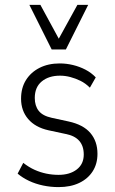

<svg xmlns="http://www.w3.org/2000/svg" viewBox="-20 -756 469 784"><path d="M219 8Q187 8 156 1.5Q125 -5 98.5 -17.5Q72 -30 52 -47L75 -91Q98 -73 121.5 -62.5Q145 -52 169.5 -47Q194 -42 219 -42Q265 -42 293.5 -64Q322 -86 322 -125Q322 -160 303.5 -181Q285 -202 248 -209L178 -224Q124 -236 95 -270Q66 -304 66 -353Q66 -397 86 -429Q106 -461 141.5 -479Q177 -497 224 -497Q251 -497 278 -490.5Q305 -484 329 -471.5Q353 -459 371 -440L347 -398Q329 -416 308.5 -426Q288 -436 267 -441.5Q246 -447 225 -447Q179 -447 150.5 -423.5Q122 -400 122 -356Q122 -324 138 -303.5Q154 -283 191 -275L260 -260Q320 -247 349 -213Q378 -179 378 -128Q378 -87 358.5 -56.5Q339 -26 303.5 -9Q268 8 219 8ZM191 -554 100 -736H145L220 -598L296 -736H340L249 -554Z"/></svg>

Font: Nunito Sans 10pt Condensed Light
Style: Regular
Weight: 300
Width: 3
Designer: Vernon Adams
Foundry: Vernon Adams
Version: Version 3.101;gftools[0.9.27]